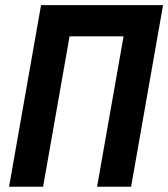

<svg xmlns="http://www.w3.org/2000/svg" viewBox="-20 -713 643 733"><path d="M350.6 0H480.5L602.5 -693.4H136.7L14.6 0H144.5L245.6 -574.2H451.7Z"/></svg>

Font: Cascadia Mono NF
Style: Bold Italic
Weight: 700
Italic angle: -10°
Monospace: yes
Designer: Aaron Bell
Foundry: Saja Typeworks
Version: Version 2404.023